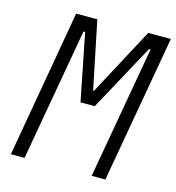

<svg xmlns="http://www.w3.org/2000/svg" viewBox="-104 -782 800 872"><g transform="rotate(15 296.0 -346.5)"><path d="M25.9 0 147 -693.4H246.6L312 -375.5H315.9L485.8 -693.4H592.3L470.2 0H405.8L515.6 -623.5H508.3L337.4 -309.1H270.5L208 -623.5H200.2L90.3 0Z"/></g></svg>

Font: Cascadia Code PL Light
Style: Italic
Weight: 300
Italic angle: -10°
Monospace: yes
Designer: Aaron Bell
Foundry: Saja Typeworks
Version: Version 2404.023; ttfautohint (v1.8.4)